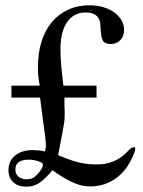

<svg xmlns="http://www.w3.org/2000/svg" viewBox="-20 -696 540 724"><path d="M344 -328H223V-301L224 -273Q224 -260 223.5 -250Q223 -240 220.5 -224.5Q218 -209 213 -183Q208 -157 199 -111Q223 -101 242.5 -94Q262 -87 279.5 -83Q297 -79 313.5 -77.5Q330 -76 348 -76Q415 -76 461 -125Q476 -141 484 -141Q490 -141 490 -136Q490 -130 486 -119Q482 -108 476 -96Q470 -84 462.5 -72Q455 -60 447 -51Q423 -23 390.5 -8Q358 7 322 7Q306 7 291 4Q276 1 259.5 -6Q243 -13 223 -24.5Q203 -36 178 -54Q148 -19 127 -5.5Q106 8 80 8Q49 8 30.5 -8.5Q12 -25 12 -54Q12 -89 37 -109.5Q62 -130 103 -130Q114 -130 124.5 -129Q135 -128 149 -125Q153 -136 153 -146Q153 -153 152.5 -161.5Q152 -170 149.5 -188.5Q147 -207 142.5 -240Q138 -273 131 -328H23V-373H130Q126 -393 124.5 -408.5Q123 -424 123 -442Q123 -496 136.5 -539Q150 -582 175.5 -612.5Q201 -643 237 -659.5Q273 -676 318 -676Q346 -676 369.5 -669Q393 -662 410.5 -649.5Q428 -637 438 -620Q448 -603 448 -583Q448 -560 434 -545Q420 -530 398 -530Q375 -530 367.5 -543.5Q360 -557 359 -597Q358 -649 303 -649Q258 -649 233 -612.5Q208 -576 208 -510Q208 -483 210.5 -453.5Q213 -424 219 -373H344ZM89 -94Q38 -94 38 -57Q38 -40 49.5 -30Q61 -20 79 -20Q94 -20 104 -25Q114 -30 125 -43Q142 -63 142 -76Q142 -82 124.5 -88Q107 -94 89 -94Z"/></svg>

Font: Klingon pIqaD Mandel
Style: Regular
Weight: 400
Width: 0
Designer: Mike Neff (qa'vaj)
Foundry: Mike Neff and Michael Everson
Version: Version 2.003